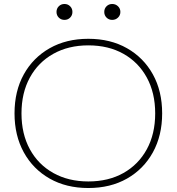

<svg xmlns="http://www.w3.org/2000/svg" viewBox="-20 -935 888 965"><path d="M424 10Q313 10 229.5 -37.5Q146 -85 99.5 -169.5Q53 -254 53 -365Q53 -477 99.5 -561Q146 -645 229.5 -692.5Q313 -740 424 -740Q535 -740 618.5 -692.5Q702 -645 748.5 -561Q795 -477 795 -365Q795 -254 748.5 -169.5Q702 -85 618.5 -37.5Q535 10 424 10ZM424 -23Q525 -23 600.5 -65.5Q676 -108 718 -185Q760 -262 760 -365Q760 -468 718 -545Q676 -622 600.5 -664.5Q525 -707 424 -707Q324 -707 248 -664.5Q172 -622 130 -545Q88 -468 88 -365Q88 -262 130 -185Q172 -108 248 -65.5Q324 -23 424 -23ZM304 -835Q287 -835 275.5 -846.5Q264 -858 264 -875Q264 -892 275.5 -903.5Q287 -915 304 -915Q321 -915 332.5 -903.5Q344 -892 344 -875Q344 -858 332.5 -846.5Q321 -835 304 -835ZM544 -835Q527 -835 515.5 -846.5Q504 -858 504 -875Q504 -892 515.5 -903.5Q527 -915 544 -915Q561 -915 573 -903.5Q585 -892 585 -875Q585 -858 573 -846.5Q561 -835 544 -835Z"/></svg>

Font: M PLUS 2 ExtraLight
Style: Regular
Weight: 250
Designer: Coji Morishita
Foundry: UNDERFOREST DESIGN
Version: Version 1.001